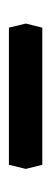

<svg xmlns="http://www.w3.org/2000/svg" viewBox="134 -502 113 420"><g transform="rotate(90 190.0 -291.5)"><path d="M40 -328H340L349 -292L340 -255H40L31 -292Z"/></g></svg>

Font: Cinzel ExtraBold
Style: Regular
Weight: 800
Designer: Natanael Gama
Version: Version 2.000